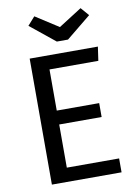

<svg xmlns="http://www.w3.org/2000/svg" viewBox="-98 -972 731 1034"><g transform="rotate(-10 267.5 -454.5)"><path d="M462 -613H195V-388H427V-312H195V-76H481V0H100V-689H473ZM456 -864 321 -754H260L124 -864L164 -909L290 -828L417 -909Z"/></g></svg>

Font: Wolseley Sans
Style: Regular
Weight: 400
Designer: Carrois Corporate & Edenspiekermann AG
Foundry: Carrois Corporate GbR & Edenspiekermann AG
Version: Version 4.202